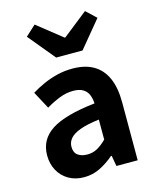

<svg xmlns="http://www.w3.org/2000/svg" viewBox="-127 -944 846 1044"><g transform="rotate(-15 295.5 -422.0)"><path d="M216.4 13.8Q166.9 13.8 129.6 -7.9Q92.4 -29.5 71.8 -67.2Q51.2 -105 51.2 -152.6Q51.2 -242.2 127.9 -291.6Q204.7 -341 373.3 -359.4Q372.2 -386.8 363.1 -408.6Q354 -430.4 333.4 -442.9Q312.8 -455.5 278.1 -455.5Q239.3 -455.5 201.3 -440.5Q163.3 -425.6 124 -402.4L71.7 -500.1Q105.1 -520.7 142.2 -537.1Q179.3 -553.4 220.3 -563.5Q261.3 -573.5 305.1 -573.5Q376.4 -573.5 424 -545.7Q471.6 -517.8 495.9 -463Q520.1 -408.3 520.1 -327V0H400.4L389.9 -59.9H385.4Q349.3 -28.4 307 -7.3Q264.8 13.8 216.4 13.8ZM264.7 -101.1Q296.1 -101.1 321.6 -115.4Q347.1 -129.7 373.3 -155.8V-268.4Q305.4 -260.3 265.2 -245.2Q225 -230.1 208.1 -209.7Q191.1 -189.3 191.1 -163.8Q191.1 -130.8 211.7 -116Q232.3 -101.1 264.7 -101.1ZM236.5 -654.2 111.9 -804.8 169.6 -857.9 309.2 -747.1H313.2L453.3 -857.9L509.4 -804.8L384.9 -654.2Z"/></g></svg>

Font: Shanggu Sans SC VF
Style: Regular
Weight: 250
Designer: GuiWonder
Version: Version 1.021